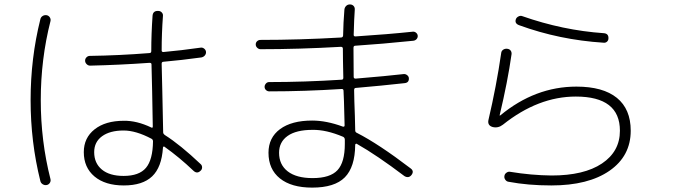

<svg xmlns="http://www.w3.org/2000/svg" viewBox="-20 -812 3040 867"><path d="M670.9 -173.8Q670.9 -181.6 664.1 -185.5Q593.8 -222.7 538.1 -222.7Q476.6 -222.7 440.9 -196.8Q405.3 -170.9 405.3 -125Q405.3 -75.2 439.9 -46.4Q474.6 -17.6 538.1 -17.6Q608.4 -17.6 639.2 -54.2Q669.9 -90.8 670.9 -173.8ZM663.1 -236.3Q669.9 -232.4 669.9 -241.2Q667 -394.5 667 -401.4Q666 -461.9 664.1 -521.5Q664.1 -528.3 655.3 -528.3Q519.5 -518.6 386.7 -515.6Q377.9 -515.6 371.1 -522.5Q364.3 -529.3 364.3 -538.1Q364.3 -546.9 370.6 -553.2Q377 -559.6 385.7 -559.6Q517.6 -561.5 654.3 -572.3Q663.1 -572.3 663.1 -581.1Q663.1 -658.2 668.9 -741.2Q670.9 -763.7 694.3 -762.7Q704.1 -762.7 710.4 -755.9Q716.8 -749 715.8 -740.2Q710 -660.2 710 -584Q710 -577.1 717.8 -577.1Q795.9 -584 884.8 -596.7Q893.6 -598.6 901.4 -592.8Q909.2 -586.9 910.2 -578.1Q911.1 -569.3 905.3 -562Q899.4 -554.7 889.6 -552.7Q796.9 -540 718.8 -533.2Q710 -533.2 710 -524.4Q711.9 -457 712.9 -400.4Q714.8 -336.9 716.8 -213.9Q716.8 -208 724.6 -202.1Q793.9 -158.2 885.7 -71.3Q892.6 -65.4 892.6 -56.2Q892.6 -46.9 885.7 -41Q870.1 -25.4 853.5 -41Q790 -101.6 722.7 -149.4Q720.7 -151.4 718.3 -149.9Q715.8 -148.4 715.8 -144.5Q710 -56.6 667 -15.6Q624 25.4 539.1 25.4Q455.1 25.4 406.7 -15.1Q358.4 -55.7 358.4 -125Q358.4 -189.5 407.2 -228Q456.1 -266.6 539.1 -266.6Q597.7 -267.6 663.1 -236.3ZM191.4 23.4Q181.6 25.4 172.9 20Q164.1 14.6 162.1 4.9Q118.2 -170.9 118.2 -359.9Q118.2 -548.8 162.1 -724.6Q164.1 -734.4 172.4 -739.7Q180.7 -745.1 191.4 -743.2Q200.2 -741.2 205.1 -733.4Q210 -725.6 208 -716.8Q164.1 -544.9 164.1 -359.9Q164.1 -174.8 208 -2.9Q210 5.9 205.1 13.7Q200.2 21.5 191.4 23.4Z M1391.6 -7.8Q1470.7 -7.8 1503.9 -43.5Q1537.1 -79.1 1537.1 -162.1V-180.7Q1537.1 -190.4 1529.3 -194.3Q1453.1 -226.6 1391.6 -225.6Q1317.4 -225.6 1278.8 -198.2Q1240.2 -170.9 1240.2 -122.1Q1240.2 -68.4 1279.3 -38.1Q1318.4 -7.8 1391.6 -7.8ZM1156.2 -589.8Q1148.4 -589.8 1141.6 -596.2Q1134.8 -602.5 1134.8 -611.3Q1134.8 -620.1 1141.1 -626Q1147.5 -631.8 1156.2 -631.8Q1331.1 -631.8 1519.5 -642.6Q1528.3 -642.6 1529.3 -651.4Q1530.3 -710 1535.2 -768.6Q1536.1 -778.3 1543 -785.2Q1549.8 -792 1560.1 -792Q1570.3 -792 1576.7 -785.2Q1583 -778.3 1582 -767.6Q1579.1 -730.5 1577.1 -654.3Q1577.1 -647.5 1585 -647.5Q1733.4 -657.2 1843.8 -668.9Q1851.6 -669.9 1858.4 -664.6Q1865.2 -659.2 1866.2 -651.4Q1867.2 -642.6 1861.3 -635.7Q1855.5 -628.9 1845.7 -627.9Q1703.1 -613.3 1584 -605.5Q1576.2 -605.5 1576.2 -595.7Q1576.2 -507.8 1577.1 -464.8Q1577.1 -457 1585.9 -457Q1727.5 -468.8 1802.7 -477.5Q1810.5 -478.5 1817.9 -473.1Q1825.2 -467.8 1826.2 -460Q1828.1 -438.5 1806.6 -436.5Q1701.2 -424.8 1586.9 -415Q1579.1 -415 1579.1 -405.3Q1579.1 -396.5 1579.6 -379.9Q1580.1 -363.3 1580.1 -355.5Q1581.1 -331.1 1582.5 -287.6Q1584 -244.1 1584 -223.6Q1584 -214.8 1591.8 -211.9Q1689.5 -162.1 1834 -51.8Q1851.6 -39.1 1837.9 -21.5Q1825.2 -5.9 1806.6 -16.6Q1681.6 -111.3 1591.8 -162.1Q1589.8 -164.1 1586.9 -162.6Q1584 -161.1 1584 -158.2Q1583 -57.6 1537.1 -11.2Q1491.2 35.2 1389.6 35.2Q1295.9 35.2 1244.1 -6.3Q1192.4 -47.9 1192.4 -122.1Q1192.4 -190.4 1244.6 -229Q1296.9 -267.6 1389.6 -267.6Q1454.1 -267.6 1528.3 -240.2Q1536.1 -238.3 1536.1 -246.1Q1535.2 -281.2 1533.2 -355.5Q1533.2 -363.3 1532.2 -378.4Q1531.2 -393.6 1531.2 -401.9Q1531.2 -410.2 1523.4 -410.2Q1355.5 -399.4 1196.3 -399.4Q1187.5 -399.4 1181.2 -405.3Q1174.8 -411.1 1174.8 -419.9Q1174.8 -427.7 1180.7 -434.6Q1186.5 -441.4 1195.3 -441.4Q1354.5 -441.4 1522.5 -452.1Q1530.3 -452.1 1530.3 -460.9Q1528.3 -546.9 1528.3 -591.8Q1528.3 -600.6 1519.5 -600.6Q1331.1 -589.8 1156.2 -589.8Z M2205.1 -238.3Q2180.7 -245.1 2185.5 -269.5Q2221.7 -423.8 2243.2 -572.3Q2244.1 -582 2252 -587.4Q2259.8 -592.8 2270 -591.8Q2280.3 -590.8 2285.6 -584Q2291 -577.1 2290 -567.4Q2272.5 -443.4 2236.3 -292Q2236.3 -290 2237.3 -290Q2238.3 -290 2238.3 -290.5Q2238.3 -291 2239.3 -291Q2396.5 -420.9 2583 -420.9Q2703.1 -420.9 2765.6 -370.1Q2828.1 -319.3 2828.1 -221.7Q2828.1 -107.4 2732.4 -41Q2636.7 25.4 2469.7 25.4Q2364.3 25.4 2276.4 8.8Q2267.6 7.8 2261.7 -0.5Q2255.9 -8.8 2257.8 -17.6Q2258.8 -26.4 2267.1 -32.2Q2275.4 -38.1 2284.2 -36.1Q2378.9 -20.5 2470.7 -19.5Q2617.2 -19.5 2698.2 -73.7Q2779.3 -127.9 2779.3 -221.7Q2779.3 -376 2580.1 -376Q2410.2 -376 2251 -249Q2229.5 -232.4 2205.1 -238.3ZM2337.9 -739.3Q2521.5 -674.8 2707 -662.1Q2728.5 -660.2 2727.5 -638.7Q2727.5 -629.9 2721.2 -624Q2714.8 -618.2 2706.1 -619.1Q2505.9 -631.8 2324.2 -698.2Q2302.7 -706.1 2309.6 -725.6Q2312.5 -733.4 2321.3 -737.8Q2330.1 -742.2 2337.9 -739.3Z"/></svg>

Font: Rounded Mgen+ 2m light
Style: Regular
Weight: 200
Designer: [Source Han Sans]
Ryoko NISHIZUKA  (kana & ideographs); Paul D. Hunt (Latin, Greek & Cyrillic); Wenlong ZHANG  (bopomofo
Version: Version 1.059.20150602